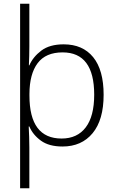

<svg xmlns="http://www.w3.org/2000/svg" viewBox="-20 -780 635 1035"><path d="M538.6 -269Q538.6 -133.8 479.2 -62Q419.9 9.8 316.9 9.8Q244.1 9.8 200.7 -21.7Q157.2 -53.2 138.2 -98.1H134.8Q136.2 -72.8 137.2 -41.5Q138.2 -10.3 138.2 15.6V234.9H88.4V-759.8H138.2V-528.8Q138.2 -508.8 137.5 -478.3Q136.7 -447.8 135.7 -427.7H138.2Q157.7 -473.1 202.6 -507.1Q247.6 -541 323.2 -541Q425.8 -541 482.2 -471.9Q538.6 -402.8 538.6 -269ZM487.8 -269.5Q487.8 -497.6 317.4 -497.6Q226.6 -497.6 182.9 -439.5Q139.2 -381.3 138.7 -273.9V-264.6Q138.7 -33.2 312 -33.2Q396.5 -33.2 442.1 -93.3Q487.8 -153.3 487.8 -269.5Z"/></svg>

Font: Open Sans Light
Style: Regular
Weight: 300
Designer: Monotype Design Team
Foundry: Monotype Imaging Inc.
Version: Version 3.000; ttfautohint (v1.8.4)